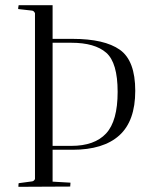

<svg xmlns="http://www.w3.org/2000/svg" viewBox="-20 -720 582 741"><path d="M50 -688 52 -700H183V-570H260Q383 -570 442.5 -528Q502 -486 502 -369.5Q502 -253 440.5 -197.5Q379 -142 260 -142H183V-19L252 -15Q252 -14 251 0L51 1Q51 -8 52 -13L104 -20Q111 -21 115 -29V-669Q111 -678 104 -679L51 -685Q50 -686 50 -688ZM255 -555H183V-157H255Q345 -157 389.5 -205Q434 -253 434 -365.5Q434 -478 390 -516.5Q346 -555 255 -555Z"/></svg>

Font: Antic Didone
Style: Regular
Weight: 400
Designer: Santiago Orozco
Foundry: Santiago Orozco
Version: Version 2.001